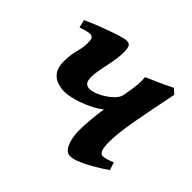

<svg xmlns="http://www.w3.org/2000/svg" viewBox="-123 -595 752 752"><g transform="rotate(45 253.5 -218.5)"><path d="M300.8 -69.8Q300.8 -103 304.4 -141.8Q308.1 -180.7 312 -203.1Q292.5 -187.5 263.4 -173.6Q234.4 -159.7 204.3 -151.1Q174.3 -142.6 151.4 -142.6Q134.3 -142.6 114.7 -148.7Q95.2 -154.8 81.3 -172.9Q67.4 -190.9 67.4 -226.1Q67.4 -259.3 75.4 -288.6Q83.5 -317.9 83.5 -341.8Q83.5 -364.3 77.9 -369.4Q72.3 -374.5 63.5 -374.5Q56.2 -374.5 41 -370.1Q25.9 -365.7 17.1 -362.8L9.3 -395.5Q36.6 -408.2 73.5 -422.4Q110.4 -436.5 141.8 -446.8Q173.3 -457 185.1 -457Q199.2 -457 204.1 -447.8Q209 -438.5 209 -416Q209 -391.6 203.4 -361.6Q197.8 -331.5 192.1 -304Q186.5 -276.4 186.5 -258.8Q186.5 -236.3 194.3 -228Q202.1 -219.7 214.4 -219.7Q232.4 -219.7 257.6 -231.9Q282.7 -244.1 302.7 -262Q322.8 -279.8 326.2 -296.9Q330.6 -320.8 334 -343.5Q337.4 -366.2 337.4 -386.7Q337.4 -395 336.4 -406.7Q346.2 -410.6 369.4 -421.1Q392.6 -431.6 415.5 -442.1Q438.5 -452.6 446.3 -457L466.3 -438.5Q444.8 -335 430.4 -254.9Q416 -174.8 416 -130.9Q416 -92.8 422.6 -81.5Q429.2 -70.3 437 -70.3Q453.6 -70.3 485.8 -84L496.6 -51.8Q450.7 -20.5 410.2 -0.2Q369.6 20 349.6 20Q329.1 20 318.6 1.7Q308.1 -16.6 304.4 -38.3Q300.8 -60.1 300.8 -69.8Z"/></g></svg>

Font: Gentium Plus
Style: Bold Italic
Weight: 700
Italic angle: -8°
Designer: Victor Gaultney, Annie Olsen, Iska Routamaa, Becca Hirsbrunner
Foundry: SIL International
Version: Version 6.101